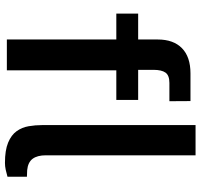

<svg xmlns="http://www.w3.org/2000/svg" viewBox="-37 -746 790 756"><g transform="rotate(90 358.0 -368.0)"><path d="M373.5 -517V-431H257V0H135.5V-431H33.5V-517H135.5V-594Q135.5 -656 169.8 -689.5Q204 -723 269 -723H378L378.5 -640H306.5Q277 -640 266 -624.8Q255 -609.5 255 -577V-517ZM621.5 7.5Q571.5 7.5 541.5 -5Q511.5 -17.5 496.5 -38.5Q481.5 -59.5 477 -85.8Q472.5 -112 472.5 -139.5V-743H591.5V-153.5Q591.5 -120 605.2 -101.5Q619 -83 650 -80L676 -79V-2.5Q662.5 1.5 648.5 4.5Q634.5 7.5 621.5 7.5Z"/></g></svg>

Font: Public Sans SemiBold
Style: Regular
Weight: 600
Designer: The Public Sans Project Authors: Dan O. Williams and USWDS (Libre Franklin designed by Pablo Impallari and Rodrigo Fuenz
Version: Version 1.007